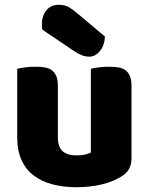

<svg xmlns="http://www.w3.org/2000/svg" viewBox="-20 -767 622 803"><path d="M52 -479Q62 -482 83.5 -485Q105 -488 128 -488Q150 -488 167.5 -485Q185 -482 197 -473Q209 -464 215.5 -448.5Q222 -433 222 -408V-193Q222 -152 242 -134.5Q262 -117 300 -117Q323 -117 337.5 -121Q352 -125 360 -129V-479Q370 -482 391.5 -485Q413 -488 436 -488Q458 -488 475.5 -485Q493 -482 505 -473Q517 -464 523.5 -448.5Q530 -433 530 -408V-104Q530 -54 488 -29Q453 -7 404.5 4.5Q356 16 299 16Q245 16 199.5 4Q154 -8 121 -33Q88 -58 70 -97.5Q52 -137 52 -193ZM157 -643Q155 -653 155 -663Q155 -701 174 -724Q193 -747 226 -747Q251 -747 268 -737Q285 -727 306 -709L419 -614Q417 -576 397.5 -553Q378 -530 353 -530Q337 -530 321 -536.5Q305 -543 289 -554Z"/></svg>

Font: Baloo Thambi
Style: Regular
Weight: 400
Designer: Aadarsh Rajan and Ek Type
Foundry: Ek Type
Version: Version 1.443;PS 1.000;hotconv 16.6.51;makeotf.lib2.5.65220;